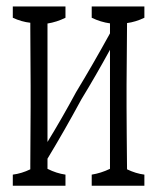

<svg xmlns="http://www.w3.org/2000/svg" viewBox="-20 -533 491 600"><path d="M431.2 -512.7Q431.2 -490.2 431.2 -477.5Q403.8 -464.4 377 -460.9Q377 -460.9 377 -457.5Q376.5 -356.9 375.5 -266.1Q375.5 -228 375.5 -199.2Q375.5 -160.6 376 -113.8Q376.5 -66.9 377 -3.9Q404.3 9.3 431.2 12.7Q431.2 34.7 431.2 47.4Q431.2 47.4 266.6 47.4Q266.6 35.2 266.6 12.7Q294.9 8.3 323.7 -5.4Q323.7 -186.5 323.7 -377.4Q278.8 -295.4 234.4 -222.7Q181.6 -125 128.4 -37.1Q128.4 -16.6 128.4 -5.4Q156.7 8.8 184.6 12.7Q184.6 34.7 184.6 47.4Q184.6 47.4 20 47.4Q20 35.2 20 12.7Q47.4 9.3 74.7 -3.9Q74.7 -3.9 74.7 -7.3Q74.7 -8.8 74.7 -19.5Q75.2 -61 75.2 -112.8Q75.2 -151.4 75.7 -199.2Q75.7 -228 75.7 -266.1Q75.2 -304.7 75.2 -353Q74.7 -394.5 74.7 -445.8Q74.7 -447.3 74.7 -458Q74.7 -458 74.7 -461.9Q47.4 -464.8 20 -477.5Q20 -490.2 20 -512.7Q20 -512.7 184.6 -512.7Q184.6 -490.2 184.6 -477.5Q156.7 -463.9 128.4 -459.5Q128.4 -269.5 128.4 -89.4Q173.3 -162.6 217.8 -245.1Q270.5 -332 323.7 -428.7Q323.7 -439.5 323.7 -460Q294.9 -463.9 266.6 -477.5Q266.6 -490.2 266.6 -512.7Q266.6 -512.7 431.2 -512.7Z"/></svg>

Font: Scarab Serif
Style: Light
Weight: 300
Designer: John Roberts
Foundry: Scarab
Version: 1.0